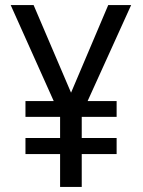

<svg xmlns="http://www.w3.org/2000/svg" viewBox="-20 -734 560 754"><path d="M259 -370 405 -714H495L324 -337H438V-275H301V-192H438V-129H301V0H216V-129H80V-192H216V-275H80V-337H191L22 -714H112Z"/></svg>

Font: Noto Sans Thai SemiCondensed
Style: Regular
Weight: 400
Width: 4
Designer: Monotype Design Team
Foundry: Monotype Imaging Inc.
Version: Version 2.001